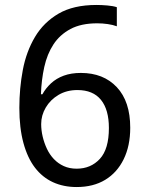

<svg xmlns="http://www.w3.org/2000/svg" viewBox="-20 -744 603 774"><path d="M289 10Q236 10 193.5 -9.5Q151 -29 121 -68Q91 -107 74.5 -167.5Q58 -228 58 -309Q58 -388 72 -462Q86 -536 121 -595Q156 -654 216 -689Q276 -724 369 -724Q389 -724 412.5 -722Q436 -720 451 -715V-638Q435 -644 414 -647Q393 -650 372 -650Q307 -650 264 -627Q221 -604 195.5 -565Q170 -526 158.5 -474Q147 -422 145 -364H151Q164 -388 185.5 -408Q207 -428 237 -439Q267 -450 306 -450Q397 -450 451 -392.5Q505 -335 505 -229Q505 -156 478.5 -102Q452 -48 404 -19Q356 10 289 10ZM289 -64Q346 -64 382.5 -103.5Q419 -143 419 -228Q419 -302 387 -341.5Q355 -381 292 -381Q249 -381 216 -361.5Q183 -342 164.5 -310.5Q146 -279 146 -244Q146 -219 152 -193.5Q158 -168 169 -144.5Q180 -121 197 -103Q214 -85 237 -74.5Q260 -64 289 -64Z"/></svg>

Font: Noto Sans Mono SemiCondensed
Style: Regular
Weight: 400
Width: 4
Designer: Monotype Design Team
Foundry: Monotype Imaging Inc.
Version: Version 2.010